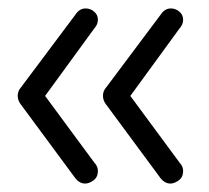

<svg xmlns="http://www.w3.org/2000/svg" viewBox="-20 -485 495 455"><path d="M384 -50Q371 -50 361 -62L231 -238Q224 -247 224 -258Q224 -269 231 -277L362 -452Q371 -465 385 -465Q396 -465 405 -457.5Q414 -450 414 -438Q414 -427 405 -417L284 -251L282 -267L406 -99Q410 -95 412 -90Q414 -85 414 -80Q414 -65 403.5 -57.5Q393 -50 384 -50ZM182 -50Q169 -50 159 -62L29 -238Q22 -247 22 -258Q22 -269 29 -277L160 -452Q169 -465 183 -465Q194 -465 203 -457.5Q212 -450 212 -438Q212 -427 203 -417L82 -251L80 -267L204 -99Q208 -95 210 -90Q212 -85 212 -80Q212 -65 201.5 -57.5Q191 -50 182 -50Z"/></svg>

Font: Quicksand Light
Style: Regular
Weight: 400
Version: Version 3.004